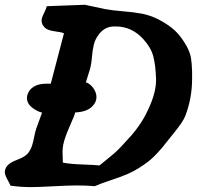

<svg xmlns="http://www.w3.org/2000/svg" viewBox="-22 -762 816 796"><path d="M152.3 -294.9Q129.9 -300.8 109.9 -316.9Q89.8 -333 89.8 -356.4Q89.8 -374 104.5 -391.6Q126 -415 170.9 -415H188.5L243.2 -624Q231.4 -628.9 210.4 -631.3Q189.5 -633.8 175.8 -639.6Q162.1 -645.5 154.3 -660.2Q150.4 -668 150.4 -676.8Q150.4 -687.5 160.2 -707Q169.9 -726.6 171.9 -736.3Q202.1 -737.3 252 -739.3Q301.8 -741.2 330.1 -742.2L412.1 -724.6Q443.4 -718.8 486.8 -715.3Q530.3 -711.9 564.9 -705.6Q599.6 -699.2 634.8 -681.6Q677.7 -659.2 703.6 -634.8Q729.5 -610.4 752 -570.3Q765.6 -544.9 769.5 -523.4Q773.4 -502 774.4 -463.9V-435.5Q774.4 -354.5 746.1 -281.2Q737.3 -257.8 699.2 -210.9Q692.4 -203.1 674.8 -180.7Q657.2 -158.2 650.4 -149.9Q643.6 -141.6 629.4 -126.5Q615.2 -111.3 601.6 -99.6Q587.9 -87.9 570.3 -76.2Q539.1 -54.7 508.8 -41.5Q478.5 -28.3 438 -15.1Q397.5 -2 371.1 9.8Q333 6.8 296.9 6.8Q261.7 6.8 198.2 10.3Q134.8 13.7 105.5 13.7Q64.5 13.7 21.5 7.8Q18.6 0 8.3 -18.6Q-2 -37.1 -2 -47.9Q-2 -52.7 0 -60.5Q7.8 -84 45.9 -98.1Q84 -112.3 95.7 -128.9Q106.4 -143.6 111.3 -159.7Q116.2 -175.8 120.1 -196.3Q124 -216.8 128.9 -230.5ZM334 -420.9Q351.6 -415 364.7 -397Q377.9 -378.9 377.9 -359.4Q377.9 -343.8 368.2 -330.1Q345.7 -297.9 290 -295.9L285.2 -281.2Q280.3 -268.6 263.2 -229.5Q246.1 -190.4 240.2 -162.1Q237.3 -146.5 237.3 -132.8Q237.3 -127 237.8 -115.2Q238.3 -103.5 238.3 -95.7V-87.9Q266.6 -82 319.8 -80.1Q373 -78.1 390.6 -76.2Q402.3 -85.9 419.9 -100.1Q437.5 -114.3 451.2 -126Q464.8 -137.7 478.5 -152.3Q510.7 -187.5 524.4 -202.6Q538.1 -217.8 556.6 -244.6Q575.2 -271.5 589.8 -302.7Q625 -375 625 -429.7V-435.5Q623 -493.2 613.3 -529.3Q603.5 -565.4 572.3 -599.6Q524.4 -652.3 458 -652.3H449.2Q414.1 -651.4 390.6 -623Q373 -601.6 367.2 -577.6Q361.3 -553.7 358.9 -522.9Q356.4 -492.2 349.6 -470.7Z"/></svg>

Font: Essays1743
Style: Italic
Weight: 500
Italic angle: -10°
Designer: Based on the typeface in a 1743 English translation of the essays of Montaigne.  PostScript/TrueType font designed by Jo
Version: Version 002.100